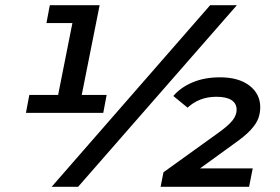

<svg xmlns="http://www.w3.org/2000/svg" viewBox="-20 -720 1079 740"><path d="M80 -285 93 -354H204L259 -631H159L172 -700H364L295 -354H391L378 -285ZM179 0 790 -700H893L281 0ZM599 0 610 -56 820 -207Q862 -237 877 -257Q892 -277 892 -297Q892 -321 872.5 -334Q853 -347 814 -347Q780 -347 752 -336Q724 -325 703 -305L648 -350Q676 -383 722 -402.5Q768 -422 828 -422Q900 -422 941.5 -390Q983 -358 983 -307Q983 -284 975.5 -263.5Q968 -243 946 -219Q924 -195 878 -163L751 -71H954L940 0Z"/></svg>

Font: Montserrat SemiBold
Style: Italic
Weight: 600
Italic angle: -11.3°
Designer: Julieta Ulanovsky
Foundry: Julieta Ulanovsky
Version: Version 9.000; ttfautohint (v1.8.4.7-5d5b)